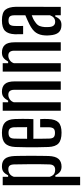

<svg xmlns="http://www.w3.org/2000/svg" viewBox="548 -1196 848 1984"><g transform="rotate(-90 972.0 -204.0)"><path d="M50 200V-600H137V-544H152Q168 -576 188 -592Q208 -608 246 -608Q297 -608 323 -577.5Q349 -547 352 -476Q353 -445 353.5 -400Q354 -355 354 -305Q354 -255 353.5 -207.5Q353 -160 352 -124Q349 -53 321 -22.5Q293 8 242 8Q211 8 190 -7Q169 -22 152 -56H137V200ZM210 -58Q263 -58 265 -117Q268 -214 267.5 -307Q267 -400 265 -483Q264 -514 252.5 -528Q241 -542 215 -542Q188 -542 167.5 -528Q147 -514 137 -485V-115Q147 -84 164 -71Q181 -58 210 -58Z M649 -213H733Q735 -194 735 -170.5Q735 -147 734 -128Q731 -55 699 -23.5Q667 8 593 8Q516 8 482 -23.5Q448 -55 445 -128Q443 -174 442.5 -236Q442 -298 442.5 -360.5Q443 -423 445 -471Q449 -544 483 -576Q517 -608 592 -608Q665 -608 698 -576.5Q731 -545 734 -474Q735 -452 735.5 -398.5Q736 -345 733 -283H530Q530 -244 530.5 -204Q531 -164 532 -120Q533 -86 546.5 -73Q560 -60 591 -60Q621 -60 634 -73Q647 -86 649 -120Q650 -154 649 -213ZM592 -540Q560 -540 546.5 -526.5Q533 -513 532 -482Q531 -445 530.5 -412.5Q530 -380 530 -348H650Q650 -394 649.5 -430Q649 -466 649 -482Q647 -513 634 -526.5Q621 -540 592 -540Z M820 0V-600H907V-544H924Q940 -574 961 -591Q982 -608 1018 -608Q1069 -608 1096 -577.5Q1123 -547 1123 -476V0H1036V-483Q1035 -542 985 -542Q960 -542 938 -527Q916 -512 907 -485V0Z M1224 0V-600H1311V-544H1328Q1344 -574 1365 -591Q1386 -608 1422 -608Q1473 -608 1500 -577.5Q1527 -547 1527 -476V0H1440V-483Q1439 -542 1389 -542Q1364 -542 1342 -527Q1320 -512 1311 -485V0Z M1706 7Q1654 7 1628.5 -22.5Q1603 -52 1599 -114Q1598 -125 1597.5 -138Q1597 -151 1598 -163Q1601 -218 1626 -255.5Q1651 -293 1713 -324Q1735 -335 1758.5 -345.5Q1782 -356 1806 -366V-480Q1806 -511 1794.5 -525.5Q1783 -540 1751 -540Q1723 -540 1710.5 -527.5Q1698 -515 1696 -482Q1695 -467 1695 -438Q1695 -409 1696 -389H1611Q1611 -404 1610.5 -429.5Q1610 -455 1610 -474Q1613 -544 1645 -576Q1677 -608 1754 -608Q1833 -608 1862.5 -573.5Q1892 -539 1894 -461L1893 0H1806V-57H1793Q1780 -26 1760.5 -9.5Q1741 7 1706 7ZM1739 -58Q1786 -58 1806 -111V-300Q1789 -294 1771 -285.5Q1753 -277 1733 -262Q1705 -243 1695.5 -219Q1686 -195 1684 -163Q1684 -154 1684 -142.5Q1684 -131 1685 -120Q1689 -58 1739 -58Z"/></g></svg>

Font: Big Shoulders Display SemiBold
Style: Regular
Weight: 600
Designer: Patric King
Foundry: XO Type Co
Version: Version 1.000; ttfautohint (v1.8.2)